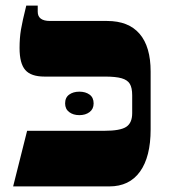

<svg xmlns="http://www.w3.org/2000/svg" viewBox="-20 -667 606 687"><path d="M77 -199H354Q410 -199 431.5 -213Q453 -227 453 -262V-326Q453 -353 444.5 -367Q436 -381 415 -387Q394 -393 355 -393H139Q91 -393 70.5 -416.5Q50 -440 50 -495Q50 -531 55 -561Q60 -591 74 -647H115V-625Q115 -592 159 -592H363Q440 -592 479.5 -546Q519 -500 519 -411V-204Q519 -106 481 -53Q443 0 371 0H27ZM264 -339Q286 -339 300.5 -328.5Q315 -318 315 -297Q315 -277 300.5 -266Q286 -255 264 -255Q242 -255 227.5 -266Q213 -277 213 -297Q213 -318 227.5 -328.5Q242 -339 264 -339Z"/></svg>

Font: Noto Serif Hebrew Black
Style: Regular
Weight: 900
Designer: Monotype Design Team
Foundry: Monotype Imaging Inc.
Version: Version 1.000